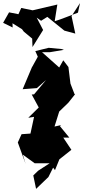

<svg xmlns="http://www.w3.org/2000/svg" viewBox="-46 -1139 577 1229"><path d="M349 -825 266 -833 180 -812 196 -776 159 -709 161 -715 99 -568 190 -575 249 -627 172 -535 157 -534 202 -451 135 -385 172 -391 149 -284 92 -280 68 -227 118 -90 100 -149 176 -94H272L198 -46L167 -16L185 70L264 -6L294 -66L306 -50L334 -119L411 -180L359 -258H398L338 -331L344 -338L303 -329L333 -425L391 -481L434 -535L430 -539L405 -604L392 -710L359 -753L333 -707L223 -805H274L363 -820ZM34 -990 95 -952 106 -937 160 -892 162 -838 230 -947C216 -973 203 -1000 189 -1026L217 -1006L257 -1031L366 -943L436 -924L412 -1036L466 -1119L453 -1058C403 -1040 356 -1019 304 -1003L321 -1110L163 -1073L90 -1088L72 -1048L12 -1060L-26 -993L35 -963Z"/></svg>

Font: Hussar Lance
Style: ExBd
Weight: 700
Foundry: Cannot Into Space Fonts, PlusOne Fonts
Version: Version 2.270